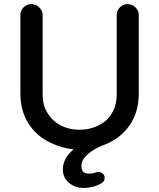

<svg xmlns="http://www.w3.org/2000/svg" viewBox="-20 -715 780 941"><path d="M660 -642V-256Q660 -164 613.5 -98.5Q567 -33 485 -3Q440 14 409.5 41.5Q379 69 379 97Q379 119 388 127.5Q397 136 419 136Q432 136 450 130L453 129L461 128Q475 128 484 136Q493 144 493 157Q493 172 479 182Q439 206 389 206Q347 206 317.5 180.5Q288 155 288 116Q288 60 341 17Q281 11 229 -15Q160 -46 120 -109Q80 -172 80 -256V-642Q80 -663 95.5 -679Q111 -695 134 -695Q156 -695 172.5 -678.5Q189 -662 189 -642V-253Q189 -195 215 -158Q239 -120 279.5 -99.5Q320 -79 370 -79Q419 -79 460 -99Q504 -119 528 -159Q552 -199 552 -253V-642Q552 -663 567.5 -679Q583 -695 605 -695Q627 -695 643.5 -679Q660 -663 660 -642Z"/></svg>

Font: 寒蝉全圆体 Bold
Style: Regular
Weight: 700
Designer: Warren2060
      Designed by Motoya company      

      [Varela Round]
      Joe Prince(Latin component); Avraham Cornf
Foundry: ChillType
Version: Version 3.200